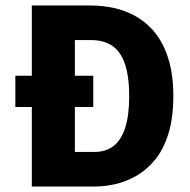

<svg xmlns="http://www.w3.org/2000/svg" viewBox="-20 -680 693 700"><path d="M36 -404H320V-290H36ZM172 0V-126H323Q367 -126 395 -148.5Q423 -171 437 -216Q451 -261 451 -329Q451 -383 442.5 -421.5Q434 -460 417 -485Q400 -510 373.5 -522Q347 -534 311 -534H172V-660H307Q405 -660 473.5 -621.5Q542 -583 577 -509.5Q612 -436 612 -332Q612 -249 593.5 -191Q575 -133 544 -96Q513 -59 475.5 -38Q438 -17 399.5 -8.5Q361 0 328 0ZM96 0V-660H253V0Z"/></svg>

Font: Bricolage Grotesque SemiCondensed ExtraBold
Style: Regular
Weight: 800
Width: 4
Designer: Mathieu Triay
Foundry: Atelier Triay
Version: Version 1.001;gftools[0.9.33.dev8+g029e19f]